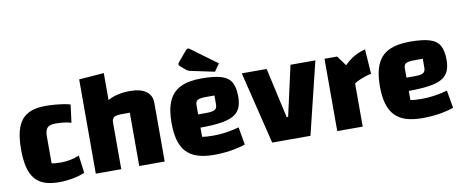

<svg xmlns="http://www.w3.org/2000/svg" viewBox="-65 -1012 3172 1307"><g transform="rotate(-10 1521.5 -358.0)"><path d="M253.7 13.8Q195.9 13.8 154.8 -0.7Q113.7 -15.3 87.6 -46.9Q61.6 -78.6 49.4 -128.7Q37.2 -178.8 37.2 -250Q37.2 -321.2 49.4 -371.4Q61.6 -421.6 87.6 -453.2Q113.7 -484.7 154.8 -499.3Q195.9 -513.8 253.7 -513.8Q283 -513.8 315.5 -511Q348 -508.3 377.1 -503.9Q406.1 -499.5 422.5 -493.5L406.7 -370.4Q381.4 -377.6 354.6 -380.8Q327.8 -383.9 298.1 -383.9Q258.2 -383.9 241.9 -366.9Q225.6 -349.9 225.6 -308.2V-121.8Q246.4 -116.1 288.8 -116.1Q323.1 -116.1 354 -122.4Q384.8 -128.6 417.2 -141.6L432.8 -19.2Q392.7 -3 347.2 5.4Q301.7 13.8 253.7 13.8Z M509.6 0V-651.7L682.1 -665V-478.4Q714.1 -496.8 753.3 -505.3Q792.6 -513.8 837.8 -513.8Q908.5 -513.8 947.2 -485.5Q985.8 -457.1 985.8 -406V0H809.8V-368.7H758.4Q717 -368.7 701.3 -359Q685.6 -349.3 685.6 -322.9V0Z M1325.2 13.8Q1259.8 13.8 1212.7 -1.2Q1165.6 -16.3 1135.7 -47.9Q1105.8 -79.6 1091.5 -129.7Q1077.2 -179.8 1077.2 -250Q1077.2 -343.7 1103.4 -401.8Q1129.6 -460 1185.3 -486.9Q1240.9 -513.8 1329.2 -513.8Q1416.6 -513.8 1465.8 -498.9Q1515 -484 1535.4 -448.1Q1555.8 -412.2 1555.8 -348.6Q1555.8 -301.9 1541.5 -270.4Q1527.2 -238.9 1494.2 -220.1Q1461.2 -201.4 1405.3 -193.2Q1349.3 -185 1265.8 -185H1235.8V-276.6H1324.8Q1366.2 -276.6 1381.8 -286.4Q1397.4 -296.1 1397.4 -322.5V-383.9H1338.2Q1297 -383.9 1281.4 -375Q1265.8 -366 1265.8 -341.1V-121.8Q1280.2 -118.8 1298.7 -117.5Q1317.3 -116.1 1344.7 -116.1Q1387 -116.1 1430.1 -122.4Q1473.3 -128.6 1521.5 -141.6L1542.8 -19.2Q1494.4 -3 1439.2 5.4Q1383.9 13.8 1325.2 13.8ZM1429.2 -542.6 1263.3 -577.6Q1248.6 -580.8 1238.3 -589.1L1202.9 -619.5Q1192.9 -628.5 1192.9 -635.8Q1192.9 -642.1 1201.4 -651.6L1259.6 -720.6Q1268.2 -730.1 1275.2 -730.1Q1280.5 -730.1 1285.5 -726.1L1465.6 -594.1Z M1606.7 -500H1778.7L1856.1 -153.4H1866.1L1943.6 -500H2115.5L1993.4 0H1728.9Z M2265.9 -500 2316.1 -430.9Q2348.9 -464.3 2384.7 -484.6Q2420.5 -505 2461.4 -515L2473 -344Q2456.5 -341.8 2432.9 -334Q2409.3 -326.2 2388.2 -316.8Q2367 -307.5 2354.6 -298.3V0H2178.6V-500Z M2765.2 13.8Q2699.8 13.8 2652.7 -1.2Q2605.6 -16.3 2575.7 -47.9Q2545.8 -79.6 2531.5 -129.7Q2517.2 -179.8 2517.2 -250Q2517.2 -343.7 2543.4 -401.8Q2569.6 -460 2625.3 -486.9Q2680.9 -513.8 2769.2 -513.8Q2856.6 -513.8 2905.8 -498.9Q2955 -484 2975.4 -448.1Q2995.8 -412.2 2995.8 -348.6Q2995.8 -301.9 2981.5 -270.4Q2967.2 -238.9 2934.2 -220.1Q2901.2 -201.4 2845.3 -193.2Q2789.3 -185 2705.8 -185H2675.8V-276.6H2764.8Q2806.2 -276.6 2821.8 -286.4Q2837.4 -296.1 2837.4 -322.5V-383.9H2778.2Q2737 -383.9 2721.4 -375Q2705.8 -366 2705.8 -341.1V-121.8Q2720.2 -118.8 2738.7 -117.5Q2757.3 -116.1 2784.7 -116.1Q2827 -116.1 2870.1 -122.4Q2913.3 -128.6 2961.5 -141.6L2982.8 -19.2Q2934.4 -3 2879.2 5.4Q2823.9 13.8 2765.2 13.8Z"/></g></svg>

Font: Changa
Style: Regular
Weight: 400
Designer: Eduardo Rodriguez Tunni
Foundry: Eduardo Rodriguez Tunni
Version: Version 3.003